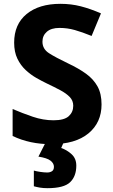

<svg xmlns="http://www.w3.org/2000/svg" viewBox="-20 -744 591 1004"><path d="M511 -198Q511 -103 442.5 -46.5Q374 10 248 10Q135 10 46 -33V-174Q97 -152 151.5 -133.5Q206 -115 260 -115Q316 -115 339.5 -136.5Q363 -158 363 -191Q363 -218 344.5 -237Q326 -256 295 -272.5Q264 -289 224 -308Q199 -320 170 -336.5Q141 -353 114.5 -377.5Q88 -402 71 -437Q54 -472 54 -521Q54 -617 119 -670.5Q184 -724 296 -724Q352 -724 402.5 -711Q453 -698 508 -674L459 -556Q410 -576 371 -587Q332 -598 291 -598Q248 -598 225 -578Q202 -558 202 -526Q202 -488 236 -466Q270 -444 337 -412Q392 -386 430.5 -358Q469 -330 490 -292Q511 -254 511 -198ZM379 122Q379 178 346.5 209Q314 240 228 240Q206 240 188.5 237Q171 234 157 230V148Q171 152 191.5 155Q212 158 227 158Q241 158 251.5 151.5Q262 145 262 128Q262 110 244 96Q226 82 181 75L219 0H313L300 30Q330 40 354.5 62.5Q379 85 379 122Z"/></svg>

Font: Noto Sans Bengali
Style: Bold
Weight: 700
Designer: Jelle Bosma - Monotype Design Team
Foundry: Monotype Imaging Inc.
Version: Version 2.003; ttfautohint (v1.8.4.7-5d5b)